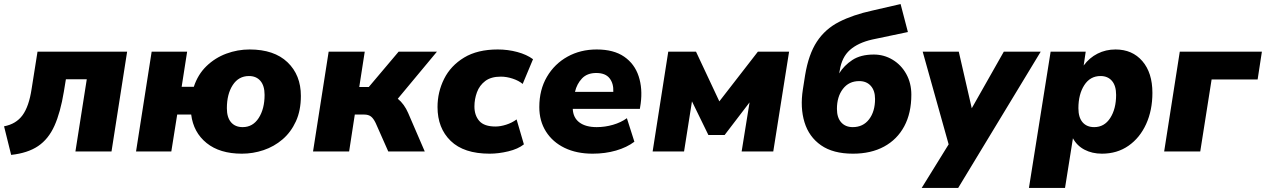

<svg xmlns="http://www.w3.org/2000/svg" viewBox="-25 -747 6244 947"><path d="M30 17 -5 -124Q54 -135 86 -178.5Q118 -222 131 -309L160 -492H602L525 0H347L403 -356H300L290 -295Q273 -192 243.5 -126.5Q214 -61 163 -26.5Q112 8 30 17Z M1168 11Q1059 11 994 -41.5Q929 -94 918 -182H849L820 0H646L723 -492H898L871 -319H931Q951 -380 993.5 -421Q1036 -462 1091.5 -482.5Q1147 -503 1206 -503Q1327 -503 1393 -440Q1459 -377 1459 -274Q1459 -202 1434.5 -148.5Q1410 -95 1368.5 -59.5Q1327 -24 1275 -6.5Q1223 11 1168 11ZM1172 -120Q1222 -120 1251 -165Q1280 -210 1280 -279Q1280 -324 1259.5 -348Q1239 -372 1203 -372Q1152 -372 1123 -327.5Q1094 -283 1094 -213Q1094 -168 1114.5 -144Q1135 -120 1172 -120Z M1519 0 1596 -492H1774L1747 -318H1794L1941 -492H2130L1937 -260Q1953 -247 1966 -229Q1979 -211 1988 -190L2070 0H1890L1828 -140Q1817 -163 1804.5 -172.5Q1792 -182 1771 -182H1725L1697 0Z M2390 11Q2263 11 2198 -52Q2133 -115 2133 -219Q2133 -293 2165.5 -358Q2198 -423 2264 -463Q2330 -503 2430 -503Q2480 -503 2526.5 -490.5Q2573 -478 2604 -455L2553 -333Q2534 -349 2504 -359Q2474 -369 2445 -369Q2397 -369 2368.5 -347.5Q2340 -326 2327.5 -292Q2315 -258 2315 -222Q2315 -178 2339 -150.5Q2363 -123 2419 -123Q2443 -123 2471.5 -132Q2500 -141 2523 -158L2559 -35Q2530 -12 2482 -0.5Q2434 11 2390 11Z M2898 11Q2819 11 2760 -17.5Q2701 -46 2668 -98Q2635 -150 2635 -219Q2635 -304 2672.5 -368Q2710 -432 2774 -467.5Q2838 -503 2918 -503Q3002 -503 3053.5 -467.5Q3105 -432 3125 -371Q3145 -310 3135 -236L3131 -210H2800Q2802 -166 2833 -143Q2864 -120 2918 -120Q2959 -120 2998.5 -131.5Q3038 -143 3067 -164L3104 -48Q3067 -20 3013.5 -4.5Q2960 11 2898 11ZM2916 -387Q2871 -387 2845.5 -360Q2820 -333 2811 -294H3000Q3002 -335 2981.5 -361Q2961 -387 2916 -387Z M3194 0 3271 -492H3408L3523 -247L3713 -492H3867L3789 0H3633L3672 -242L3549 -81H3469L3388 -247L3349 0Z M4182 11Q4084 11 4024.5 -30.5Q3965 -72 3943 -144Q3921 -216 3935 -306L3946 -376Q3963 -479 4004 -541.5Q4045 -604 4113.5 -639Q4182 -674 4278 -695L4417 -727L4453 -589L4277 -552Q4207 -536 4167 -500.5Q4127 -465 4117 -400L4114 -385Q4138 -424 4179 -451Q4220 -478 4285 -478Q4335 -478 4377.5 -452.5Q4420 -427 4445 -382Q4470 -337 4470 -280Q4470 -189 4435 -124Q4400 -59 4335.5 -24Q4271 11 4182 11ZM4181 -120Q4232 -120 4261.5 -158.5Q4291 -197 4291 -259Q4291 -300 4270 -323.5Q4249 -347 4213 -347Q4162 -347 4132.5 -308.5Q4103 -270 4103 -210Q4103 -167 4124 -143.5Q4145 -120 4181 -120Z M4521 180 4654 -35 4526 -492H4704L4768 -213L4926 -492H5108L4701 180Z M5050 180 5157 -492H5330L5320 -424Q5348 -462 5388.5 -482.5Q5429 -503 5477 -503Q5560 -503 5609.5 -445.5Q5659 -388 5659 -289Q5659 -203 5628 -135Q5597 -67 5541 -28Q5485 11 5410 11Q5362 11 5324.5 -8.5Q5287 -28 5267 -65L5228 180ZM5372 -120Q5422 -120 5451 -165Q5480 -210 5480 -279Q5480 -324 5459.5 -348Q5439 -372 5403 -372Q5352 -372 5323 -327Q5294 -282 5294 -213Q5294 -168 5314.5 -144Q5335 -120 5372 -120Z M5717 0 5794 -492H6199L6178 -355H5951L5895 0Z"/></svg>

Font: Nunito Sans Black
Style: Italic
Weight: 900
Italic angle: -9°
Designer: Vernon Adams
Foundry: Vernon Adams
Version: Version 3.006; ttfautohint (v1.8.3)